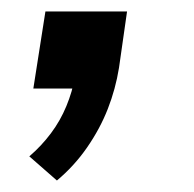

<svg xmlns="http://www.w3.org/2000/svg" viewBox="-20 -154 338 334"><path d="M79 160 31 118Q52 100 68.5 78Q85 56 95.5 30.5Q106 5 110 -19L129 0H38L59 -134H201L187 -36Q181 1 167.5 35.5Q154 70 131.5 102.5Q109 135 79 160Z"/></svg>

Font: Nunito Sans 7pt SemiExpanded SemiBold
Style: Italic
Weight: 600
Width: 6
Italic angle: -9°
Designer: Vernon Adams
Foundry: Vernon Adams
Version: Version 3.101;gftools[0.9.27]